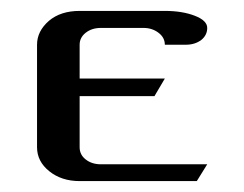

<svg xmlns="http://www.w3.org/2000/svg" viewBox="-20 -332 448 352"><path d="M47.9 -62V-250Q47.9 -274.9 69.8 -293.9Q91.3 -312 126 -312H282.2Q314 -312 336.9 -303.2Q359.9 -294.4 359.9 -280.8Q359.9 -267.6 349.1 -258.8Q337.4 -250 320.8 -250H282.2Q282.2 -263.2 270.5 -272Q258.8 -280.8 243.2 -280.8H165Q148.4 -280.8 137.2 -272Q126 -263.2 126 -250V-188H282.2L263.2 -155.8H126V-62Q126 -48.3 137.2 -39.6Q148.4 -30.8 165 -30.8H359.9L340.8 0H126Q92.8 0 70.3 -18.1Q47.9 -36.1 47.9 -62Z"/></svg>

Font: Hhenum
Style: Regular
Weight: 400
Designer: T. Christopher White
Version: Version 1.0